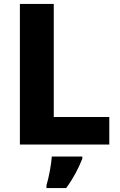

<svg xmlns="http://www.w3.org/2000/svg" viewBox="-20 -734 610 975"><path d="M81 0H535V-140H253V-714H81ZM398 72V61H243C241 100 228 167 216 207V221H316C354 169 378 122 398 72Z"/></svg>

Font: Noto Sans Myanmar UI ExtraBold
Style: Regular
Weight: 800
Designer: Monotype Design Team
Foundry: Monotype Imaging Inc.
Version: Version 2.103